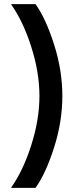

<svg xmlns="http://www.w3.org/2000/svg" viewBox="-20 -777 372 930"><path d="M33 -757H152Q201 -689 241.5 -563Q282 -437 282 -312Q282 -187 241.5 -61Q201 65 152 133H33Q91 52 131 -72.5Q171 -197 171 -312Q171 -427 131 -551.5Q91 -676 33 -757Z"/></svg>

Font: Montserrat_am3
Style: Regular
Weight: 400
Designer: Julieta Ulanovsky
Foundry: Julieta Ulanovsky, Armenina letters added by Vahan Hovhannisyan
Version: Version 2.001